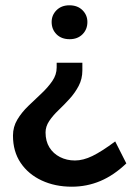

<svg xmlns="http://www.w3.org/2000/svg" viewBox="-20 -513 513 725"><path d="M251 192Q188 192 137.5 168.5Q87 145 58 102Q29 59 29 -1Q29 -34 45.5 -61.5Q62 -89 87 -113Q112 -137 136.5 -160Q161 -183 177.5 -207Q194 -231 194 -258V-276H291V-247Q291 -215 277 -188.5Q263 -162 242.5 -139.5Q222 -117 200.5 -96.5Q179 -76 165.5 -55.5Q152 -35 152 -13Q152 20 166.5 43.5Q181 67 206.5 80Q232 93 263 93Q294 93 329 76Q364 59 415 21L457 104Q410 149 359 170.5Q308 192 251 192ZM243 -365Q212 -365 193.5 -383.5Q175 -402 175 -430Q175 -456 193.5 -474.5Q212 -493 242 -493Q273 -493 291.5 -474.5Q310 -456 310 -430Q310 -402 291.5 -383.5Q273 -365 243 -365Z"/></svg>

Font: Gantari SemiBold
Style: Regular
Weight: 600
Designer: Anugrah Pasau
Foundry: Lafontype
Version: Version 1.000; ttfautohint (v1.8.3)